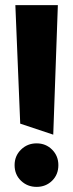

<svg xmlns="http://www.w3.org/2000/svg" viewBox="-20 -730 286 750"><path d="M59 -247 40 -710H206L188 -204ZM208 -85Q208 -48 183.5 -24Q159 0 123 0Q87 0 62 -24Q37 -48 37 -85Q37 -121 62 -145.5Q87 -170 123 -170Q159 -170 183.5 -145.5Q208 -121 208 -85Z"/></svg>

Font: Palanquin Dark SemiBold
Style: Regular
Weight: 600
Designer: Pria Ravichandran
Version: Version 1.001